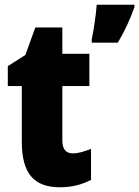

<svg xmlns="http://www.w3.org/2000/svg" viewBox="-20 -780 587 810"><path d="M547 -749V-760H388C385 -719 375 -650 367 -614V-600H477C507 -650 528 -697 547 -749ZM287 -133C258 -133 243 -151 243 -187V-417H357V-553H243V-664H129L87 -548L13 -501V-417H72V-182C72 -46 125 10 233 10C287 10 326 -2 364 -21V-152C336 -141 311 -133 287 -133Z"/></svg>

Font: Noto Sans Devanagari UI Condensed Black
Style: Regular
Weight: 900
Width: 3
Designer: Jelle Bosma - Monotype Design Team
Foundry: Monotype Imaging Inc.
Version: Version 2.004